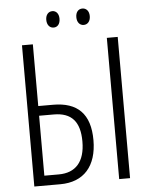

<svg xmlns="http://www.w3.org/2000/svg" viewBox="-58 -920 752 967"><g transform="rotate(-5 317.5 -436.0)"><path d="M209 -831C209 -805 223 -789 243 -789C262 -789 276 -804 276 -831C276 -857 262 -872 243 -872C223 -872 209 -856 209 -831ZM361 -831C361 -805 375 -789 395 -789C414 -789 429 -804 429 -831C429 -857 414 -872 395 -872C375 -872 361 -857 361 -831ZM76 0H207C327 0 393 -76 393 -207C393 -340 329 -402 206 -402H131V-714H76ZM505 0H560V-714H505ZM131 -50V-353H205C295 -353 337 -305 337 -205C337 -102 289 -50 204 -50Z"/></g></svg>

Font: Noto Sans UI Condensed Light
Style: Regular
Weight: 300
Width: 3
Designer: Monotype Design Team
Foundry: Monotype Imaging Inc.
Version: Version 1.901